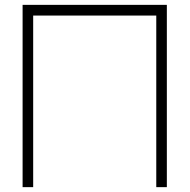

<svg xmlns="http://www.w3.org/2000/svg" viewBox="-20 -770 780 790"><path d="M666.5 0H623V-706H116.5V0H73V-750H666.5Z"/></svg>

Font: Russisch Sans ExtraLight
Style: Regular
Weight: 200
Width: 4
Designer: Michael Sharanda (font) & Cristiano Sobral (main changes)
Foundry: Michael Sharanda
Version: Version 2.00;September 8, 2020;FontCreator 13.0.0.2681 64-bi